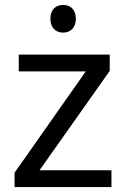

<svg xmlns="http://www.w3.org/2000/svg" viewBox="-20 -757 510 777"><path d="M236 -737C207 -737 184 -720 184 -681C184 -643 207 -625 236 -625C263 -625 287 -643 287 -681C287 -720 263 -737 236 -737ZM431 0V-68H140L424 -470V-536H56V-468H327L39 -58V0Z"/></svg>

Font: Noto Sans Sunuwar
Style: Regular
Weight: 400
Designer: Anshuman Pandey
Foundry: Jamra Patel LLC
Version: Version 1.000